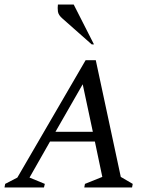

<svg xmlns="http://www.w3.org/2000/svg" viewBox="-35 -832 689 852"><path d="M-15 0 -12 -16 42 -44 345 -565H390L501 -47L554 -16L551 0H339L342 -16L419 -47L386 -204H187L96 -44L164 -16L160 0ZM211 -247H377L332 -458ZM372 -635 243 -749Q224 -765 222 -781Q220 -797 222 -812H292L382 -635Z"/></svg>

Font: Spectral SC
Style: Italic
Weight: 400
Italic angle: -10°
Designer: Jean-Baptiste Levee
Foundry: Production Type
Version: Version 2.001